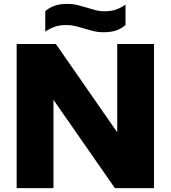

<svg xmlns="http://www.w3.org/2000/svg" viewBox="-20 -966 876 986"><path d="M65.5 0V-740H267L582 -286.5V-740H771V0H570L254.5 -453.5V0ZM511.5 -800.5Q482.5 -800.5 457.8 -806.8Q433 -813 410 -820Q388.5 -827 366.8 -832.2Q345 -837.5 321.5 -837.5Q288 -837.5 263.2 -829.2Q238.5 -821 212.5 -804V-909Q235 -928 261.5 -937Q288 -946 325.5 -946Q354.5 -946 379.2 -939.8Q404 -933.5 427 -926.5Q448.5 -919.5 470.2 -913.8Q492 -908 515.5 -908Q549 -908 573.8 -916.2Q598.5 -924.5 624.5 -942V-837Q602 -818 575.5 -809.2Q549 -800.5 511.5 -800.5Z"/></svg>

Font: Encode Sans SmExp XBd
Style: Regular
Weight: 800
Width: 6
Designer: Multiple Designers
Foundry: Impallari Type
Version: Version 3.002; ttfautohint (v1.8.3) -l 8 -r 50 -G 200 -x 14 